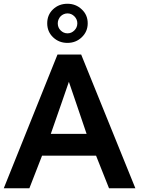

<svg xmlns="http://www.w3.org/2000/svg" viewBox="-24 -1001 756 1021"><path d="M334.5 -772.9Q289.6 -772.9 258.3 -802.7Q227.1 -832.5 227.1 -877Q227.1 -921.9 257.8 -951.2Q289.1 -981 334.5 -981Q379.4 -981 410.6 -951.2Q442.4 -921.9 442.4 -877Q442.4 -833 410.6 -802.7Q379.4 -772.9 334.5 -772.9ZM335 -823.7Q356 -823.7 371.6 -839.4Q387.2 -855 387.2 -877Q387.2 -898.4 371.6 -914.1Q356 -929.7 335 -929.7Q324.2 -929.7 314.7 -925.5Q305.2 -921.4 298.3 -914.3Q291.5 -907.2 287.4 -897.5Q283.2 -887.7 283.2 -877Q283.2 -854.5 298.3 -839.4Q314 -823.7 335 -823.7ZM436.5 -289.1Q408.2 -372.6 384.8 -441.4Q361.3 -510.3 342.3 -565.9Q326.7 -519.5 302.5 -450.7Q278.3 -381.8 246.1 -289.1ZM-3.9 0 281.7 -710.9H407.7L695.8 0H555.7L486.8 -173.3H199.7L132.3 0Z"/></svg>

Font: Ride
Style: Bold
Weight: 700
Version: Version 3.000